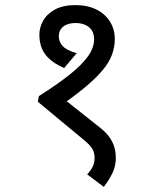

<svg xmlns="http://www.w3.org/2000/svg" viewBox="-20 -652 591 751"><path d="M275 -632Q323 -632 357.5 -614.5Q392 -597 410.5 -567Q429 -537 429 -499Q429 -468 418 -438Q407 -408 381 -377Q355 -346 312.5 -310.5Q270 -275 207 -232L212 -279L362 -160Q389 -140 404.5 -120Q420 -100 426.5 -79Q433 -58 433 -34Q433 -3 420.5 23.5Q408 50 386 79L321 30Q335 15 342.5 0Q350 -15 350 -34Q350 -54 341.5 -69Q333 -84 310 -103L128 -254L132 -276Q203 -321 251 -359Q299 -397 323.5 -431Q348 -465 348 -498Q348 -530 327.5 -546Q307 -562 276 -562Q245 -562 227.5 -548Q210 -534 210 -510Q210 -488 225.5 -471.5Q241 -455 280 -444L231 -386Q182 -407 158 -438Q134 -469 134 -517Q134 -544 148.5 -570.5Q163 -597 194.5 -614.5Q226 -632 275 -632Z"/></svg>

Font: Noto Sans Ambassadori
Style: Regular
Weight: 400
Designer: Monotype Design Team
Foundry: Monotype Imaging Inc.
Version: Version 2.013